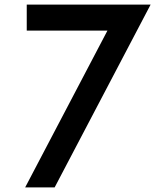

<svg xmlns="http://www.w3.org/2000/svg" viewBox="-20 -820 700 840"><path d="M639 -800 219 0H90L450 -686H97V-800Z"/></svg>

Font: Gauge Heavy
Style: Heavy
Weight: 900
Designer: Daniel Pimley
Foundry: Daniel Pimley
Version: Version 2.0